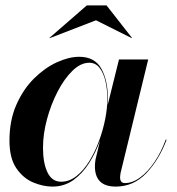

<svg xmlns="http://www.w3.org/2000/svg" viewBox="-20 -680 656 710"><path d="M335 -605 164 -539 163 -540 301 -660H374L468 -540L467 -539ZM379 -314Q379 -303.5 378.2 -291.8L420 -460H528L426 -41Q425.2 -36.5 424.6 -31.6Q424 -26.8 424 -23Q424 -14.8 428.1 -8.9Q432.2 -3 442 -3Q470.5 -3 499 -24.3Q527.5 -45.6 552 -82.1Q576.5 -118.5 593 -164L596 -163Q567.5 -88 520.4 -39Q473.2 10 408 10Q331 10 331 -65Q331 -75 333 -89L350.1 -160.8Q334.4 -116.5 309.8 -77.5Q285.2 -38.5 251.4 -14.2Q217.5 10 174 10Q139.5 10 102.6 -5.4Q65.8 -20.9 40.4 -57.9Q15 -95 15 -160Q15 -235 40.6 -292.8Q66.1 -350.5 106.1 -390Q146.1 -429.5 190.6 -449.8Q235.1 -470 273 -470Q330 -470 354.5 -426.5Q379 -383 379 -314ZM377 -314Q377 -348.5 370.1 -379.1Q363.1 -409.8 348.3 -428.9Q333.5 -448 310 -448Q278.5 -448 248.1 -418.4Q217.6 -388.8 193 -341.2Q168.4 -293.8 153.7 -239Q139 -184.2 139 -134Q139 -77 155.6 -42.5Q172.2 -8 206 -8Q236.2 -8 262.5 -28.7Q288.8 -49.4 309.8 -83.4Q330.9 -117.4 345.9 -158.1Q361 -198.8 369 -239.6Q377 -280.4 377 -314Z"/></svg>

Font: Bodoni* 72 Medium
Style: Italic
Weight: 500
Italic angle: -13°
Version: Version 1.002; ttfautohint (v0.97) -l 8 -r 50 -G 200 -x 14 -